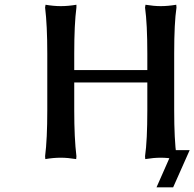

<svg xmlns="http://www.w3.org/2000/svg" viewBox="-20 -676 827 817"><path d="M715.8 -37.1H787.1L716.8 121.1H646ZM664.1 -649.9Q694.3 -649.9 730 -655.8L731 -644Q721.2 -579.1 721.2 -448.2V-207Q721.2 -81.5 731 -11.2L729 1Q693.4 -4.9 664.1 -4.9Q633.8 -4.9 598.1 1L597.2 -11.2Q606.9 -77.6 606.9 -207V-325.2H295.9V-207Q295.9 -87.4 305.2 -11.2L304.2 1Q268.6 -4.9 238.8 -4.9Q207 -4.9 172.9 1L171.9 -11.2Q181.2 -83.5 181.2 -207V-448.2Q181.2 -567.9 171.9 -644L173.8 -655.8Q208.5 -649.9 238.8 -649.9Q269.5 -649.9 305.2 -655.8V-644Q295.9 -573.7 295.9 -448.2V-377.9H606.9V-448.2Q606.9 -573.7 597.2 -644L599.1 -655.8Q634.8 -649.9 664.1 -649.9Z"/></svg>

Font: Linear Smooth
Style: Bold
Weight: 700
Designer: Philipp H. Poll, Flanker
Foundry: Philipp H. Poll, reworked by Flanker
Version: Version 1.061 | FøM Fix